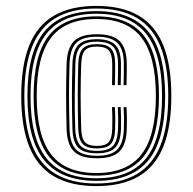

<svg xmlns="http://www.w3.org/2000/svg" viewBox="-20 -625 652 650"><path d="M306.2 5Q219.7 5 163.3 -27.7Q106.8 -60.4 79.4 -127.9Q51.9 -195.4 51.9 -300Q51.9 -404.6 79.4 -472.1Q106.8 -539.6 163.3 -572.3Q219.7 -605 306.2 -605Q392.6 -605 448.9 -572.3Q505.2 -539.6 532.6 -472.1Q560 -404.6 560 -300Q560 -195.4 532.6 -127.9Q505.2 -60.4 448.9 -27.7Q392.6 5 306.2 5ZM306.2 -3.8Q389.3 -3.8 443.2 -35.6Q497 -67.3 523.3 -132.9Q549.6 -198.5 549.6 -300Q549.6 -401.7 523.3 -467.2Q497 -532.7 443.2 -564.4Q389.3 -596.2 306.2 -596.2Q223.2 -596.2 169.2 -564.4Q115.2 -532.7 88.8 -467.2Q62.4 -401.7 62.4 -300Q62.4 -198.5 88.8 -132.9Q115.2 -67.3 169.2 -35.6Q223.2 -3.8 306.2 -3.8ZM306.2 -12.7Q186.8 -12.7 129.8 -82.3Q72.8 -152 72.8 -300Q72.8 -448 129.8 -517.7Q186.8 -587.3 306.2 -587.3Q425.5 -587.3 482.3 -517.7Q539.1 -448 539.1 -300Q539.1 -152 482.3 -82.3Q425.5 -12.7 306.2 -12.7ZM306.2 -21.5Q420.4 -21.5 474.5 -88.9Q528.6 -156.3 528.6 -300Q528.6 -443.7 474.5 -511.1Q420.4 -578.5 306.2 -578.5Q191.7 -578.5 137.5 -511.1Q83.3 -443.7 83.3 -300Q83.3 -156.3 137.5 -88.9Q191.7 -21.5 306.2 -21.5ZM306.2 -30.4Q197.1 -30.4 145.4 -95.6Q93.8 -160.9 93.8 -300Q93.8 -439.3 145.4 -504.5Q197.1 -569.6 306.2 -569.6Q415.2 -569.6 466.7 -504.5Q518.2 -439.3 518.2 -300Q518.2 -160.9 466.7 -95.6Q415.2 -30.4 306.2 -30.4ZM306.2 -39.2Q410.1 -39.2 458.9 -102.2Q507.7 -165.3 507.7 -300Q507.7 -434.7 458.9 -497.8Q410.1 -560.8 306.2 -560.8Q202.2 -560.8 153.2 -497.8Q104.2 -434.7 104.2 -300Q104.2 -165.3 153.2 -102.2Q202.2 -39.2 306.2 -39.2ZM308.4 -89.2Q254.1 -89.2 230.7 -112Q207.3 -134.8 205.5 -187.2Q203.8 -250.2 203.8 -302.2Q203.8 -354.1 205.5 -410Q207.6 -463.2 230.8 -486.1Q254.1 -509.1 307.9 -509.1Q360.8 -509.1 384.5 -486.4Q408.1 -463.7 409.2 -411.4Q409.3 -397.2 409.1 -378.8Q409 -360.3 408.3 -336.8H398.5Q399 -360.2 399.2 -378.6Q399.3 -396.9 399.3 -411Q398.5 -459.3 377.2 -480Q355.8 -500.7 307.9 -500.7Q259 -500.7 238.1 -479.8Q217.2 -458.8 215.4 -409.4Q213.6 -353.9 213.6 -302.1Q213.6 -250.3 215.4 -187.7Q217 -139 238.2 -118.3Q259.3 -97.6 308.4 -97.6Q355.7 -97.6 376.6 -118.2Q397.4 -138.8 399.3 -187.6Q400 -204.2 399.9 -222.6Q399.7 -241 398.5 -262.2H408.3Q409.5 -241 409.6 -222.6Q409.7 -204.2 409.2 -187.2Q407.3 -134.8 384.3 -112Q361.3 -89.2 308.4 -89.2ZM308.4 -106Q264.1 -106 245.4 -124.6Q226.7 -143.3 225.2 -188.3Q223.5 -250.6 223.5 -302.2Q223.5 -353.8 225.2 -408.9Q227 -454.5 245.5 -473.4Q264 -492.3 307.9 -492.3Q350.9 -492.3 369.8 -473.6Q388.8 -454.9 389.5 -410.6Q389.6 -396.5 389.4 -378.3Q389.3 -360.2 388.6 -336.8H378.8Q379.3 -360 379.5 -378.2Q379.6 -396.4 379.6 -410.4Q379.1 -450.9 362.6 -467.4Q346.2 -483.9 307.9 -483.9Q268.6 -483.9 252.5 -467Q236.3 -450 235.1 -408.3Q233.6 -353.8 233.1 -302.4Q232.5 -251 234.7 -190Q236.1 -148.5 252.6 -131.4Q269 -114.2 308.4 -114.2Q346.3 -114.2 362.2 -130.9Q378 -147.5 379.6 -188.6Q380.3 -204.1 380.1 -222.4Q380 -240.8 378.8 -262.2H388.6Q389.8 -240.8 390 -222.5Q390.2 -204.3 389.5 -188Q387.7 -143 369.5 -124.5Q351.2 -106 308.4 -106ZM308.4 -122.6Q273.9 -122.6 260 -137.7Q246 -152.7 244.8 -190.3Q243.2 -251 243.3 -302.2Q243.3 -353.5 244.9 -407.9Q246.1 -445.5 260 -460.5Q273.9 -475.5 307.9 -475.5Q341.5 -475.5 355.5 -460.9Q369.4 -446.3 369.8 -410.1Q369.9 -395.3 369.7 -377.3Q369.6 -359.2 368.9 -336.8H359.2Q359.7 -359.2 359.9 -377.2Q360.1 -395.2 359.9 -409.7Q359.5 -442.1 348 -454.7Q336.6 -467.3 307.9 -467.3Q278.8 -467.3 267.4 -454.2Q256.1 -441.1 254.9 -407.4Q253 -353.4 253 -302.2Q253 -251 254.9 -190.3Q255.8 -157 267.3 -144Q278.9 -131 308.4 -131Q336.7 -131 347.8 -143.7Q359 -156.3 359.9 -189.3Q360.3 -204.8 360.3 -222.7Q360.3 -240.6 359.1 -262.2H368.9Q370.1 -240.8 370.2 -222.4Q370.3 -204 369.8 -188.9Q368.6 -151.8 354.9 -137.2Q341.3 -122.6 308.4 -122.6Z"/></svg>

Font: Big Shoulders Inline Display SC Thin
Style: Regular
Weight: 100
Designer: Patric King
Foundry: XO Type Co
Version: Version 2.002